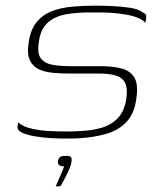

<svg xmlns="http://www.w3.org/2000/svg" viewBox="-20 -484 578 679"><path d="M44 -51Q61 -36 92 -29Q123 -22 156 -20.5Q189 -19 213 -19Q222 -19 232 -19Q242 -19 252 -20Q299 -21 335.5 -31Q372 -41 396 -65.5Q420 -90 427 -136Q432 -174 421.5 -192.5Q411 -211 387.5 -217.5Q364 -224 328 -224Q312 -224 294.5 -224Q277 -224 259 -224Q241 -224 221 -224Q195 -224 167.5 -226.5Q140 -229 118.5 -238.5Q97 -248 86 -270Q75 -292 81 -331Q87 -378 109 -405Q131 -432 163.5 -444.5Q196 -457 235.5 -460.5Q275 -464 318 -464Q344 -464 377 -462.5Q410 -461 440 -456.5Q470 -452 485 -440Q492 -437 495 -433Q498 -429 497 -423Q497 -420 496.5 -416.5Q496 -413 495.5 -409.5Q495 -406 494 -403Q486 -414 466.5 -421.5Q447 -429 422.5 -433Q398 -437 375 -438.5Q352 -440 337 -440H293Q252 -440 214 -433.5Q176 -427 149.5 -404.5Q123 -382 117 -333Q111 -295 124.5 -277.5Q138 -260 165 -255Q192 -250 229 -250Q257 -250 283.5 -250Q310 -250 334 -250Q376 -250 407.5 -242.5Q439 -235 454.5 -211Q470 -187 462 -134Q455 -82 427 -52.5Q399 -23 355.5 -10.5Q312 2 259 5Q245 6 232 6Q219 6 205 6Q189 6 161.5 4.5Q134 3 106 -1.5Q78 -6 59.5 -14Q41 -22 42 -37ZM177 175Q183 161 189 147.5Q195 134 200 122Q205 110 207 104Q205 104 204 104Q203 104 202 104Q196 104 190 100.5Q184 97 185 86Q187 73 194.5 70Q202 67 215 67Q222 67 226.5 68.5Q231 70 232.5 74.5Q234 79 233 88Q231 101 222.5 119.5Q214 138 205.5 154Q197 170 193 175Z"/></svg>

Font: Genos ExtraLight
Style: Italic
Weight: 250
Italic angle: -8°
Designer: Robert E. Leuschke
Foundry: Robert E. Leuschke
Version: Version 1.010